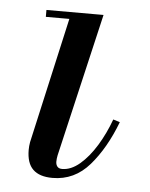

<svg xmlns="http://www.w3.org/2000/svg" viewBox="-42 -496 422 541"><g transform="rotate(5 169.5 -225.0)"><path d="M126 10Q89 10 70.8 -7.8Q52.5 -25.5 52.5 -63Q52.5 -67 53 -73.8Q53.5 -80.5 54.5 -85L134.5 -440.5H68V-460H229.5L135 -54.5Q134 -50 133.5 -45.2Q133 -40.5 133 -36.5Q133 -28.5 137.2 -23Q141.5 -17.5 151 -17.5Q176 -17.5 200.8 -38.5Q225.5 -59.5 246.8 -94.2Q268 -129 282.5 -169L301.5 -163Q273 -88 230.5 -39Q188 10 126 10Z"/></g></svg>

Font: Bodoni Moda SC
Style: Italic
Weight: 400
Italic angle: -13°
Designer: Owen Earl
Foundry: indestructible type
Version: Version 2.005